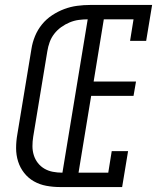

<svg xmlns="http://www.w3.org/2000/svg" viewBox="-20 -755 640 775"><path d="M222 0Q194 0 167 -5Q140 -10 117 -23Q94 -36 77.5 -57Q61 -78 53 -103.5Q45 -129 45 -157Q45 -185 50 -213L107 -558Q111 -584 121.5 -609.5Q132 -635 149.5 -656.5Q167 -678 190.5 -693.5Q214 -709 239.5 -718.5Q265 -728 291.5 -731.5Q318 -735 344 -735H594L570 -590H505L519 -677H399L358 -426H529L519 -368H348L297 -58H417L431 -145H497L473 0ZM232 -58 334 -677Q316 -677 297.5 -674.5Q279 -672 261 -664.5Q243 -657 227 -645.5Q211 -634 199 -618.5Q187 -603 180.5 -585Q174 -567 171 -548L114 -203Q111 -184 111 -165Q111 -146 116.5 -128.5Q122 -111 133 -97Q144 -83 159.5 -74Q175 -65 193.5 -61.5Q212 -58 232 -58Z"/></svg>

Font: Iosevka Slab LtExObl
Style: Regular
Weight: 300
Width: 7
Italic angle: -9°
Monospace: yes
Designer: Belleve Invis
Foundry: Belleve Invis
Version: Version 11.1.0; ttfautohint (v1.8.3)